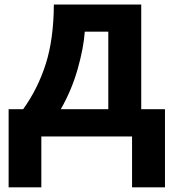

<svg xmlns="http://www.w3.org/2000/svg" viewBox="-20 -595 756 837"><path d="M17.6 -119.1H81.1Q145.5 -209 179.7 -316.9Q213.9 -424.8 214.8 -575.2H595.7V-119.1H699.2V221.7H555.7V0H160.2V221.7H17.6ZM245.1 -119.1H452.1V-457H349.6Q344.7 -386.7 318.8 -294.9Q293 -203.1 245.1 -119.1Z"/></svg>

Font: Gothic A1 ExtraBold
Style: Regular
Weight: 800
Designer: HanYang I&C Co.,Ltd.
Foundry: HanYang I&C Co.,Ltd.
Version: Version 2.50